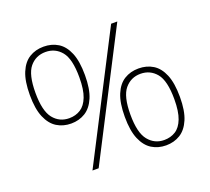

<svg xmlns="http://www.w3.org/2000/svg" viewBox="-127 -910 1181 1080"><g transform="rotate(-20 463.0 -370.0)"><path d="M233 -289Q185.5 -289 148.2 -312Q111 -335 89.5 -385.5Q68 -436 68 -519Q68 -602 89 -652.5Q110 -703 147.2 -726Q184.5 -749 233 -749Q281.5 -749 318.8 -726Q356 -703 377 -652.5Q398 -602 398 -519Q398 -436 376.5 -385.5Q355 -335 317.8 -312Q280.5 -289 233 -289ZM254 0 635 -740H672L291 0ZM233 -321Q271.5 -321 301 -339.8Q330.5 -358.5 347.2 -401.5Q364 -444.5 364 -518Q364 -628.5 327.5 -672.8Q291 -717 233 -717Q174.5 -717 138.2 -673Q102 -629 102 -520Q102 -411.5 138.2 -366.2Q174.5 -321 233 -321ZM693 9Q645.5 9 608.2 -14Q571 -37 549.5 -87.5Q528 -138 528 -221Q528 -304 549 -354.5Q570 -405 607.2 -428Q644.5 -451 693 -451Q741.5 -451 778.8 -428Q816 -405 837 -354.5Q858 -304 858 -221Q858 -138 836.5 -87.5Q815 -37 777.8 -14Q740.5 9 693 9ZM693 -23Q731.5 -23 761 -41.5Q790.5 -60 807.2 -103.2Q824 -146.5 824 -220Q824 -330.5 787.5 -374.8Q751 -419 693 -419Q635.5 -419 598.8 -375Q562 -331 562 -222Q562 -113.5 598.8 -68.2Q635.5 -23 693 -23Z"/></g></svg>

Font: Encode Sans Exp Th
Style: Regular
Weight: 100
Width: 7
Designer: Multiple Designers
Foundry: Impallari Type
Version: Version 3.002; ttfautohint (v1.8.3) -l 8 -r 50 -G 200 -x 14 